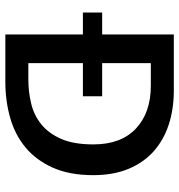

<svg xmlns="http://www.w3.org/2000/svg" viewBox="4 -674 670 718"><g transform="rotate(90 339.0 -315.0)"><path d="M319 -630Q388 -630 446 -611Q504 -592 546 -554.5Q588 -517 611.5 -460.5Q635 -404 635 -329Q635 -240 607 -177.5Q579 -115 531.5 -75.5Q484 -36 420.5 -18Q357 0 286 0H109V-290H27V-362H109V-630ZM340 -362V-290H216V-86H277Q323 -86 367 -96.5Q411 -107 445 -134.5Q479 -162 499.5 -209Q520 -256 520 -329Q520 -433 460.5 -488.5Q401 -544 301 -544H216V-362Z"/></g></svg>

Font: Mukta Mahee Medium
Style: Regular
Weight: 500
Designer: Shuchita Grover, Noopur Datye, Girish Dalvi, Yashodeep Gholap
Foundry: Ek Type
Version: Version 2.538;PS 1.000;hotconv 16.6.51;makeotf.lib2.5.65220;